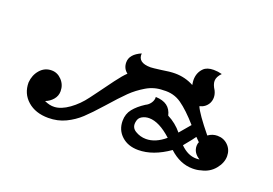

<svg xmlns="http://www.w3.org/2000/svg" viewBox="-60 -493 923 649"><g transform="rotate(20 401.0 -169.0)"><path d="M692 -7Q680 -3 663 -3Q618 -3 579 -39Q522 1 469 1Q432 1 409 -20Q386 -41 386 -74Q386 -99 400.5 -117Q415 -135 440 -151Q451 -156 458 -166.5Q465 -177 464 -188Q490 -187 505 -176Q520 -165 525 -143Q556 -127 577 -101L610 -140Q574 -181 545.5 -201Q517 -221 480 -218Q448 -218 420 -201.5Q392 -185 370.5 -164Q349 -143 312 -101Q280 -65 258 -44.5Q236 -24 208 -10.5Q180 3 146 3Q100 3 71.5 -22Q43 -47 43 -87Q45 -114 61.5 -133Q78 -152 103 -152Q124 -152 139.5 -135.5Q155 -119 155 -96Q155 -79 144 -66Q133 -53 117 -47Q136 -38 153 -39Q177 -40 205 -60Q233 -80 255 -110L275 -137Q293 -162 313.5 -189.5Q334 -217 347 -229Q330 -242 330 -264Q330 -293 369 -310Q366 -276 413 -276Q420 -276 450 -280Q480 -285 498 -285Q535 -285 566 -268Q564 -280 564 -286Q564 -312 581 -329Q593 -341 617 -341Q632 -341 647 -337Q632 -322 632 -307Q632 -294 643 -277Q649 -265 649 -253Q649 -242 644 -232Q634 -214 613 -209Q623 -185 672 -125Q687 -136 705 -136Q728 -136 743.5 -120.5Q759 -105 759 -82Q759 -58 740.5 -35.5Q722 -13 692 -7ZM468 -113Q454 -113 442.5 -106.5Q431 -100 429 -87Q424 -65 442 -54Q460 -43 481 -43Q515 -43 549 -72Q504 -113 468 -113ZM650 -80Q650 -88 653 -94Q653 -94 639 -108Q634 -100 606 -66Q633 -39 663 -39Q671 -39 675 -40Q650 -55 650 -80Z"/></g></svg>

Font: Mirza SemiBold
Style: Regular
Weight: 600
Designer: Arabic design by Kourosh Beigpour, Latin design by Eduardo Tunni, engineering by Lasse Fister
Version: Version 1.0010g